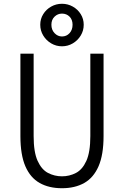

<svg xmlns="http://www.w3.org/2000/svg" viewBox="-20 -984 656 1016"><path d="M308 12Q239 12 189.8 -15.8Q140.5 -43.5 114.2 -104.2Q88 -165 88 -264V-700H158V-264Q158 -179 179 -132.8Q200 -86.5 234.2 -68.8Q268.5 -51 308 -51Q347.5 -51 381.8 -68.8Q416 -86.5 437 -132.8Q458 -179 458 -264V-700H528V-264Q528 -165 501.5 -104.2Q475 -43.5 425.8 -15.8Q376.5 12 308 12ZM308 -739Q277 -739 250.8 -754.5Q224.5 -770 208.8 -796Q193 -822 193 -853Q193 -884 208.8 -909.2Q224.5 -934.5 250.8 -949.2Q277 -964 308 -964Q339 -964 365.2 -949.2Q391.5 -934.5 407.2 -909.2Q423 -884 423 -853Q423 -822 407.2 -796Q391.5 -770 365.2 -754.5Q339 -739 308 -739ZM308 -791Q332 -791 348 -808.5Q364 -826 364 -853Q364 -880 348 -896Q332 -912 308 -912Q285.5 -912 268.8 -896Q252 -880 252 -853Q252 -826 268.8 -808.5Q285.5 -791 308 -791Z"/></svg>

Font: Overpass Mono Light
Style: Regular
Weight: 300
Monospace: yes
Designer: Delve Withrington, Dave Bailey
Foundry: Delve Fonts LLC
Version: Version 4.000